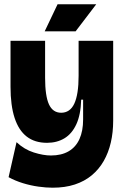

<svg xmlns="http://www.w3.org/2000/svg" viewBox="-20 -718 579 894"><path d="M225 156Q195 156 159 151Q123 146 87 135Q51 124 20 107L57 -56Q93 -22 137.5 -8Q182 6 217 6Q266 6 299.5 -13.5Q333 -33 350 -70.5Q367 -108 367 -162V-254H358Q356 -184 335.5 -139.5Q315 -95 280 -74Q245 -53 199 -53Q142 -53 104.5 -82Q67 -111 48 -169Q29 -227 29 -314V-528H190V-356Q190 -271 208 -232Q226 -193 265 -193Q285 -193 300.5 -203.5Q316 -214 326 -235.5Q336 -257 341 -289.5Q346 -322 346 -365V-528H507V-156Q507 -102 496 -54.5Q485 -7 463 31.5Q441 70 407.5 98Q374 126 328.5 141Q283 156 225 156ZM332 -572H188L248 -698H428Z"/></svg>

Font: Bricolage Grotesque 96pt ExtraBold
Style: Regular
Weight: 800
Designer: Mathieu Triay
Foundry: Atelier Triay
Version: Version 1.001;gftools[0.9.33.dev8+g029e19f]